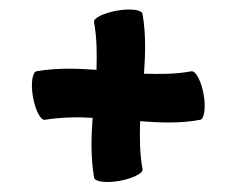

<svg xmlns="http://www.w3.org/2000/svg" viewBox="-20 -464 474 396"><path d="M73 -217C105 -222 138 -223 171 -221C168 -180 167 -139 174 -98C175 -89 199 -86 227 -91C254 -96 276 -107 274 -115C268 -148 268 -181 269 -214C311 -211 352 -209 393 -217C401 -218 405 -242 400 -269C395 -297 384 -318 375 -317C343 -311 310 -311 277 -312C280 -353 281 -395 274 -435C273 -444 249 -447 221 -442C194 -437 172 -427 174 -418C180 -385 180 -353 179 -320C137 -323 96 -324 55 -317C47 -315 43 -292 48 -264C53 -236 64 -215 73 -217Z"/></svg>

Font: Nupuram Condensed Medium
Style: Regular
Weight: 500
Width: 3
Designer: Santhosh Thottingal (santhosh.thottingal@gmail.com)
Foundry: SMC
Version: Version 1.000